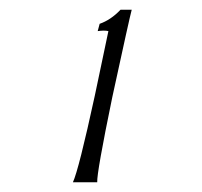

<svg xmlns="http://www.w3.org/2000/svg" viewBox="-20 -671 415 395"><path d="M228 -651H251Q247 -637 211 -471Q179 -316 180 -296H130Q142 -322 175 -474Q200 -593 203 -607Q195 -609 181 -607L185 -622Q208 -630 228 -651Z"/></svg>

Font: GFS Neohellenic Rg
Style: Italic
Weight: 400
Italic angle: -12°
Designer: Takis Katsoulidis and George D. Matthiopoulos
Foundry: Takis Katsoulidis and George D. Matthiopoulos
Version: Version 1.0